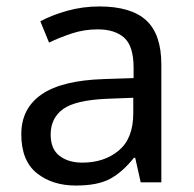

<svg xmlns="http://www.w3.org/2000/svg" viewBox="-20 -565 601 595"><path d="M288 -545Q386 -545 433 -502Q480 -459 480 -365V0H416L399 -76H395Q360 -32 321.5 -11Q283 10 215 10Q142 10 94 -28.5Q46 -67 46 -149Q46 -229 109 -272.5Q172 -316 303 -320L394 -323V-355Q394 -422 365 -448Q336 -474 283 -474Q241 -474 203 -461.5Q165 -449 132 -433L105 -499Q140 -518 188 -531.5Q236 -545 288 -545ZM314 -259Q214 -255 175.5 -227Q137 -199 137 -148Q137 -103 164.5 -82Q192 -61 235 -61Q303 -61 348 -98.5Q393 -136 393 -214V-262Z"/></svg>

Font: Noto Sans Kharoshthi
Style: Regular
Weight: 400
Designer: Monotype Design Team
Foundry: Monotype Imaging Inc.
Version: Version 2.004; ttfautohint (v1.8.4.7-5d5b)